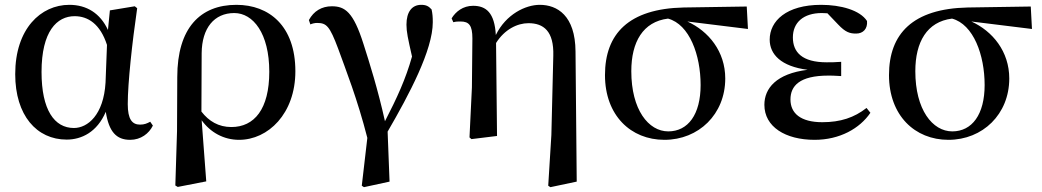

<svg xmlns="http://www.w3.org/2000/svg" viewBox="-20 -563 4315 795"><path d="M256 15C318 15 382 -16 418 -100C431 -17 462 16 519 16C563 16 597 -10 613 -43L602 -59C589 -52 578 -47 560 -47C527 -47 509 -69 509 -132C509 -218 527 -385 548 -529L538 -537L435 -520L427 -439C395 -508 339 -543 267 -543C149 -543 43 -444 43 -256C43 -85 132 15 256 15ZM423 -377 417 -221C409 -87 343 -33 286 -33C205 -33 152 -108 152 -265C152 -434 216 -496 289 -496C344 -496 395 -464 423 -377Z M706 205 716 211 834 188 815 -65C851 -15 906 16 970 16C1090 16 1203 -92 1203 -268C1203 -456 1094 -543 959 -543C809 -543 714 -447 714 -244L713 -20ZM814 -101 815 -343C816 -447 867 -509 950 -509C1028 -509 1095 -425 1095 -266C1095 -111 1033 -37 938 -37C885 -37 845 -61 814 -101Z M1478 206 1487 212 1593 189 1585 -18C1675 -173 1772 -356 1772 -471C1772 -492 1771 -506 1767 -524C1755 -537 1745 -543 1724 -543C1686 -543 1663 -514 1663 -461C1663 -431 1669 -404 1686 -329C1660 -236 1624 -158 1574 -61C1545 -192 1510 -303 1485 -381C1443 -514 1408 -537 1354 -537C1312 -537 1279 -517 1259 -480L1265 -462C1275 -466 1284 -468 1293 -468C1332 -468 1345 -455 1380 -362C1411 -276 1460 -153 1501 8Z M2250 206 2259 212 2368 189 2363 -350C2362 -499 2287 -543 2215 -543C2156 -543 2075 -504 2033 -418C2028 -510 1993 -539 1939 -539C1897 -539 1867 -515 1850 -487L1857 -471C1868 -474 1877 -474 1887 -474C1922 -474 1936 -458 1936 -404L1934 -201L1924 6L1932 13L2038 0L2034 -385C2069 -441 2122 -467 2168 -467C2231 -467 2274 -434 2271 -332L2263 -4Z M2731 16C2873 16 2983 -90 2983 -238C2983 -350 2914 -434 2826 -474L3077 -443L3072 -536L2811 -532C2583 -527 2485 -423 2485 -252C2485 -85 2592 16 2731 16ZM2746 -486C2835 -462 2881 -335 2881 -211C2881 -89 2829 -19 2747 -19C2665 -19 2594 -109 2594 -268C2594 -389 2642 -473 2746 -486Z M3353 16C3457 16 3540 -31 3584 -96L3568 -116C3517 -76 3460 -57 3385 -57C3295 -57 3253 -94 3253 -151C3253 -207 3290 -250 3410 -250C3422 -250 3433 -250 3463 -248V-307C3438 -305 3421 -305 3403 -305C3301 -305 3263 -347 3263 -408C3263 -470 3307 -509 3383 -509L3406 -508L3450 -462C3481 -429 3499 -424 3525 -424C3554 -424 3573 -444 3570 -476C3541 -521 3461 -543 3380 -543C3236 -543 3167 -476 3167 -399C3167 -338 3214 -288 3324 -274C3194 -258 3145 -197 3145 -129C3145 -38 3232 16 3353 16Z M3907 16C4049 16 4159 -90 4159 -238C4159 -350 4090 -434 4002 -474L4253 -443L4248 -536L3987 -532C3759 -527 3661 -423 3661 -252C3661 -85 3768 16 3907 16ZM3922 -486C4011 -462 4057 -335 4057 -211C4057 -89 4005 -19 3923 -19C3841 -19 3770 -109 3770 -268C3770 -389 3818 -473 3922 -486Z"/></svg>

Font: Noto Serif SC SemiBold
Style: Regular
Weight: 600
Designer: Ryoko NISHIZUKA 西塚涼子 (kana & ideographs); Frank Grießhammer (Latin, Greek & Cyrillic); Wenlong ZHANG 张文龙 (bopomofo); San
Foundry: Adobe
Version: Version 2.001;hotconv 1.1.0;makeotfexe 2.6.0